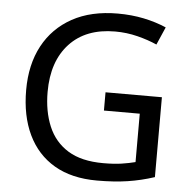

<svg xmlns="http://www.w3.org/2000/svg" viewBox="-52 -776 833 838"><g transform="rotate(5 364.0 -357.0)"><path d="M407 -377H654V-27Q596 -8 537 1Q478 10 403 10Q292 10 216 -34.5Q140 -79 100.5 -161.5Q61 -244 61 -357Q61 -469 105 -551Q149 -633 231.5 -678.5Q314 -724 431 -724Q491 -724 544.5 -713Q598 -702 644 -682L610 -604Q572 -621 524.5 -633Q477 -645 426 -645Q298 -645 226.5 -568Q155 -491 155 -357Q155 -272 182.5 -206.5Q210 -141 269 -104.5Q328 -68 424 -68Q471 -68 504 -73Q537 -78 564 -85V-297H407Z"/></g></svg>

Font: Noto Sans Kaithi
Style: Regular
Weight: 400
Designer: Monotype Design Team
Foundry: Monotype Imaging Inc.
Version: Version 2.005; ttfautohint (v1.8.4.7-5d5b)